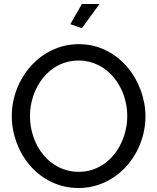

<svg xmlns="http://www.w3.org/2000/svg" viewBox="-20 -936 788 961"><path d="M478 -916H390L332 -815L390 -795ZM373 5C565 5 708 -165 708 -354C708 -532 574 -715 375 -715C183 -715 39 -544 39 -355C39 -173 173 5 373 5ZM130 -355C130 -494 223 -633 374 -633C518 -633 617 -500 617 -355C617 -219 526 -76 374 -76C227 -76 130 -210 130 -355Z"/></svg>

Font: Raleway Med
Style: Regular
Weight: 500
Designer: Matt McInerney, Pablo Impallari, Rodrigo Fuenzalida
Foundry: Matt McInerney, Pablo Impallari, Rodrigo Fuenzalida
Version: Version 3.00 July 28, 2015